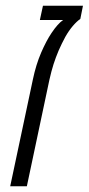

<svg xmlns="http://www.w3.org/2000/svg" viewBox="-20 -650 310 670"><path d="M15.6 0 94.7 -372.6Q105.5 -424.3 123.5 -466.1Q141.6 -507.8 159.7 -534.7Q181.6 -567.4 200.2 -580.1H119.1L129.9 -629.9H269.5L260.3 -584Q247.6 -575.2 233.9 -559.1Q220.2 -543 208 -521.5Q195.3 -498 184.6 -473.6Q174.3 -449.2 166.7 -425.5Q159.2 -401.9 152.3 -371.1L73.7 0Z"/></svg>

Font: Open Sans Condensed Light
Style: Italic
Weight: 300
Width: 3
Italic angle: -12°
Designer: Monotype Design Team
Foundry: Monotype Imaging Inc.
Version: Version 3.000; ttfautohint (v1.8.4)